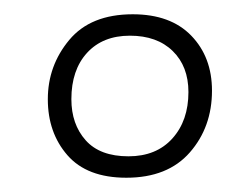

<svg xmlns="http://www.w3.org/2000/svg" viewBox="-20 -802 339 269"><path d="M157 -553Q102 -553 74.5 -584.5Q47 -616 47 -663Q47 -710 77 -746Q107 -782 166 -782Q219 -782 248 -752Q277 -722 277 -675Q277 -624 246 -588.5Q215 -553 157 -553ZM160 -583Q199 -583 221.5 -608Q244 -633 244 -673Q244 -709 222 -730.5Q200 -752 162 -752Q124 -752 102 -728Q80 -704 80 -663Q80 -628 100 -605.5Q120 -583 160 -583Z"/></svg>

Font: Literata 72pt
Style: Italic
Weight: 400
Italic angle: -2°
Designer: Latin by Veronika Burian and Jose Scaglione. Greek by Irene Vlachou. Cyrillic by Vera Evstafieva
Foundry: TypeTogether
Version: Version 3.002